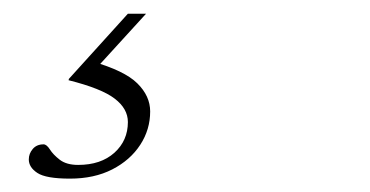

<svg xmlns="http://www.w3.org/2000/svg" viewBox="-20 -20 540 280"><path d="M82 240.5Q47 240.5 34.5 232.2Q22 224 22 212.5Q22 204 27.8 197.2Q33.5 190.5 43.5 190.5Q48 190.5 52.8 198Q57.5 205.5 67.2 213Q77 220.5 94 220.5Q127 220.5 146.8 202.8Q166.5 185 166.5 158Q166.5 138.5 147.2 123.8Q128 109 80 97L80.5 95L166.5 0H193L120 80L114 69.5Q161.5 83 180.2 101.5Q199 120 199 142.5Q199 169 184.5 191.2Q170 213.5 143.8 227Q117.5 240.5 82 240.5Z"/></svg>

Font: Newsreader 9pt ExtraLight
Style: Italic
Weight: 250
Italic angle: -17°
Designer: Hugues Gentile
Foundry: Production Type
Version: Version 1.003